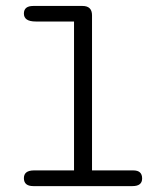

<svg xmlns="http://www.w3.org/2000/svg" viewBox="-20 -631 565 651"><path d="M61 -26.9Q61 -52.7 94.2 -53.2H231V-558.1H101.1Q61 -558.1 61 -585Q61 -610.8 92.8 -610.8H259.8Q292 -610.8 292 -579.1V-53.2H432.1Q461.9 -53.2 461.9 -25.9Q461.9 0 429.2 0H92.8Q61 0 61 -26.9Z"/></svg>

Font: CMU Typewriter Text
Style: Light
Weight: 200
Version: Version 0.7.0